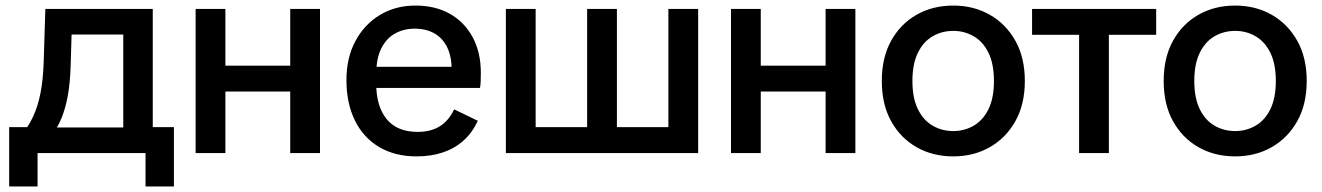

<svg xmlns="http://www.w3.org/2000/svg" viewBox="-20 -550 4751 690"><path d="M55 -62Q81 -93 98.5 -130Q116 -167 125.5 -215.5Q135 -264 137 -327L143 -518H529V-62H423V-426H185L239 -486L234 -316Q232 -249 223 -202.5Q214 -156 200 -123Q186 -90 165 -62ZM115 120H13V-93H135V0H115ZM85 0V-92H518V0ZM503 120V0H483V-93H605V120Z M1023 0V-518H1130V0ZM683 0V-518H790V0ZM749 -221V-314H1063V-221Z M1477 12Q1399 12 1342 -22Q1285 -56 1255 -118Q1225 -180 1225 -262Q1225 -342 1257 -402Q1289 -462 1345 -496Q1401 -530 1473 -530Q1544 -530 1596.5 -500.5Q1649 -471 1678.5 -416.5Q1708 -362 1708 -288Q1708 -273 1707.5 -258.5Q1707 -244 1705 -234H1281V-310H1639L1603 -294Q1604 -344 1588 -378Q1572 -412 1542 -429.5Q1512 -447 1470 -447Q1431 -447 1399.5 -429.5Q1368 -412 1350 -375.5Q1332 -339 1332 -282V-250Q1332 -168 1369.5 -122Q1407 -76 1481 -76Q1527 -76 1559.5 -95.5Q1592 -115 1612 -157L1697 -116Q1678 -74 1646.5 -45.5Q1615 -17 1572.5 -2.5Q1530 12 1477 12Z M2382 0V-518H2489V0ZM1871 0V-93H2123V0ZM1798 0V-518H1905V0ZM2165 0V-93H2416V0ZM2090 0V-518H2197V0Z M2947 0V-518H3054V0ZM2607 0V-518H2714V0ZM2673 -221V-314H2987V-221Z M3406 12Q3332 12 3274 -21Q3216 -54 3182.5 -114.5Q3149 -175 3149 -259Q3149 -343 3182.5 -403.5Q3216 -464 3274 -497Q3332 -530 3406 -530Q3479 -530 3537 -497Q3595 -464 3629 -403.5Q3663 -343 3663 -259Q3663 -175 3629 -114.5Q3595 -54 3537 -21Q3479 12 3406 12ZM3406 -79Q3446 -79 3479.5 -98.5Q3513 -118 3532.5 -158Q3552 -198 3552 -259Q3552 -320 3532.5 -360Q3513 -400 3479.5 -419.5Q3446 -439 3406 -439Q3365 -439 3331.5 -419.5Q3298 -400 3278.5 -360Q3259 -320 3259 -259Q3259 -198 3278.5 -158Q3298 -118 3331.5 -98.5Q3365 -79 3406 -79Z M3858 0V-489H3965V0ZM3689 -425V-518H4135V-425Z M4419 12Q4345 12 4287 -21Q4229 -54 4195.5 -114.5Q4162 -175 4162 -259Q4162 -343 4195.5 -403.5Q4229 -464 4287 -497Q4345 -530 4419 -530Q4492 -530 4550 -497Q4608 -464 4642 -403.5Q4676 -343 4676 -259Q4676 -175 4642 -114.5Q4608 -54 4550 -21Q4492 12 4419 12ZM4419 -79Q4459 -79 4492.5 -98.5Q4526 -118 4545.5 -158Q4565 -198 4565 -259Q4565 -320 4545.5 -360Q4526 -400 4492.5 -419.5Q4459 -439 4419 -439Q4378 -439 4344.5 -419.5Q4311 -400 4291.5 -360Q4272 -320 4272 -259Q4272 -198 4291.5 -158Q4311 -118 4344.5 -98.5Q4378 -79 4419 -79Z"/></svg>

Font: TikTok Sans 24pt Medium
Style: Regular
Weight: 500
Version: Version 4.000